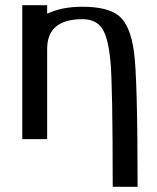

<svg xmlns="http://www.w3.org/2000/svg" viewBox="-20 -537 605 741"><path d="M511 184Q511 -236 497 -337.5Q483 -439 440 -475Q397 -511 298 -511Q218 -511 162 -484V-517H66V0H162V-348Q162 -463 298 -463Q350 -463 374 -427.5Q398 -392 406.5 -297.5Q415 -203 415 184Z"/></svg>

Font: LXGW Marker Gothic
Style: Regular
Weight: 400
Version: Version 1.001